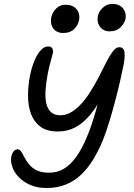

<svg xmlns="http://www.w3.org/2000/svg" viewBox="-20 -952 682 980"><path d="M217.6 7.6Q171.2 7.6 136.7 -7.1Q102.2 -21.8 79.3 -44.4Q56.4 -67 45.8 -92.5Q35.2 -118 36.4 -140.2Q37 -153.4 41.2 -164.6Q45.4 -175.8 52.8 -182.8Q60.2 -189.8 69.8 -189.8Q80.4 -189.8 88.3 -177.9Q96.2 -166 105.2 -148.1Q114.2 -130.2 129 -112.3Q143.8 -94.4 167.6 -82.5Q191.4 -70.6 229.8 -70.6Q273.6 -70.6 307.5 -91.5Q341.4 -112.4 369.4 -151.8Q397.4 -191.2 420.6 -246.2Q435.6 -279.8 448.2 -318.2Q460.8 -356.6 471.6 -394.9Q482.4 -433.2 492 -468.4Q501.6 -503.6 509 -532Q516.4 -560.4 522.8 -578.2L513.2 -477.8Q476.8 -410 440.4 -366.3Q404 -322.6 363.9 -301.7Q323.8 -280.8 275 -280.8Q220.6 -280.8 187.7 -304.3Q154.8 -327.8 139.2 -368.3Q123.6 -408.8 123.1 -459.9Q122.6 -511 133 -566Q142.2 -610.4 156.6 -644Q171 -677.6 188.8 -696.3Q206.6 -715 225.2 -715Q242.2 -715 247.4 -704.2Q252.6 -693.4 249.6 -679.8Q245.8 -663 238.4 -637.7Q231 -612.4 224.4 -579.8Q215.8 -534.2 212.7 -494.8Q209.6 -455.4 215.9 -426.1Q222.2 -396.8 239.5 -380.2Q256.8 -363.6 288.8 -363.6Q316 -363.6 342.5 -378.9Q369 -394.2 393.7 -421Q418.4 -447.8 440.6 -482.9Q462.8 -518 483 -556.6Q502.4 -594.4 520 -629.6Q537.6 -664.8 554.6 -687.9Q571.6 -711 588.2 -711Q611.6 -711 615.3 -686.6Q619 -662.2 610.2 -617.8Q604.2 -587.8 593.7 -541.3Q583.2 -494.8 568.8 -440.1Q554.4 -385.4 538.2 -331.8Q522 -278.2 504.6 -235Q483.8 -184.8 457.5 -140.9Q431.2 -97 397.2 -63.5Q363.2 -30 318.7 -11.2Q274.2 7.6 217.6 7.6ZM538.8 -792Q508.2 -792 490.7 -815Q473.2 -838 479.4 -869.8Q484.8 -895.2 505.9 -913.7Q527 -932.2 554 -932.2Q578.8 -932.2 595.2 -920.7Q611.6 -909.2 618 -891.4Q624.4 -873.6 620.2 -854.4Q616.6 -835.6 596.2 -813.8Q575.8 -792 538.8 -792ZM302.4 -783.6Q280 -783.6 264.9 -794.1Q249.8 -804.6 243.6 -823.2Q237.4 -841.8 241.8 -863.6Q247.4 -889.8 267 -908.8Q286.6 -927.8 313.2 -927.8Q341.8 -927.8 358.5 -916.2Q375.2 -904.6 381.4 -886.4Q387.6 -868.2 383.2 -847.4Q378 -822.6 358 -803.1Q338 -783.6 302.4 -783.6Z"/></svg>

Font: Shantell Sans Light
Style: Italic
Weight: 300
Italic angle: -11°
Designer: Stephen Nixon, Anya Danilova, Shantell Martin
Foundry: Arrow Type
Version: Version 1.008;[ac192a2d6]